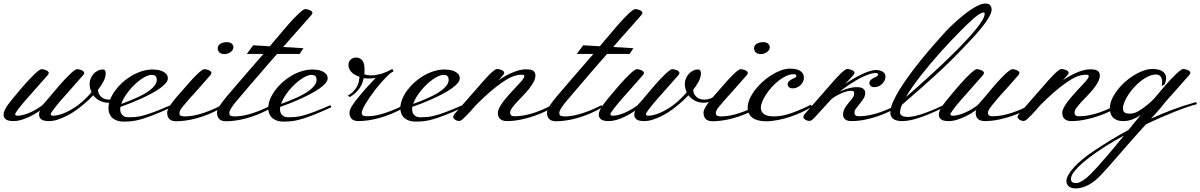

<svg xmlns="http://www.w3.org/2000/svg" viewBox="-23 -683 6771 1083"><path d="M589.8 -103.5Q560.5 -103.5 538.8 -115.2Q517.1 -127 502.9 -145.5Q491.2 -132.8 478.8 -121.3Q466.3 -109.9 454.6 -99.6Q442.9 -89.4 432.1 -81.1Q421.4 -72.8 413.1 -66.4Q406.2 -61 389.4 -50Q372.6 -39.1 350.3 -28.1Q328.1 -17.1 303 -8.5Q277.8 0 253.9 0Q222.2 0 209.7 -10Q197.3 -20 197.3 -36.1Q197.3 -41.5 198.5 -47.1Q199.7 -52.7 202.1 -58.6Q191.4 -51.3 174.6 -41.3Q157.7 -31.2 137.7 -22Q117.7 -12.7 95.9 -6.3Q74.2 0 53.7 0Q22 0 9.5 -10Q-2.9 -20 -2.9 -36.1Q-2.9 -48.3 3.9 -62.7Q10.7 -77.1 21.5 -92Q32.2 -106.9 44.9 -122.1Q57.6 -137.2 69.3 -151.4Q78.1 -162.1 90.6 -176.8Q103 -191.4 116.9 -207.3Q130.9 -223.1 145.3 -238.3Q159.7 -253.4 172.6 -265.6Q185.5 -277.8 195.8 -285.4Q206.1 -293 211.9 -293Q215.8 -293 222.7 -291.5Q229.5 -290 236.1 -287.4Q242.7 -284.7 247.3 -280.5Q252 -276.4 252 -271.5Q252 -266.1 244.9 -257.8Q237.8 -249.5 227.5 -238.3L146.5 -146.5Q143.1 -142.6 135.5 -134.3Q127.9 -126 118.7 -115Q109.4 -104 99.4 -92Q89.4 -80.1 81.3 -69.3Q73.2 -58.6 67.9 -50.3Q62.5 -42 62.5 -39.1Q62.5 -35.2 65.7 -32.7Q68.8 -30.3 76.2 -30.3Q91.3 -30.3 107.9 -34.7Q124.5 -39.1 141.8 -46.4Q159.2 -53.7 176.5 -63.7Q193.8 -73.7 210 -85Q214.4 -87.9 223.4 -97.7Q232.4 -107.4 242.2 -119.1L269.5 -151.4Q278.8 -162.1 291 -176.8Q303.2 -191.4 317.1 -207.3Q331.1 -223.1 345.5 -238.3Q359.9 -253.4 372.8 -265.6Q385.7 -277.8 396 -285.4Q406.2 -293 412.1 -293Q416 -293 422.9 -291.5Q429.7 -290 436.3 -287.4Q442.9 -284.7 447.5 -280.5Q452.1 -276.4 452.1 -271.5Q452.1 -266.1 445.1 -257.8Q438 -249.5 427.7 -238.3L346.7 -146.5Q343.3 -142.6 335.7 -134.3Q328.1 -126 318.8 -115Q309.6 -104 299.6 -92Q289.6 -80.1 281.5 -69.3Q273.4 -58.6 268.1 -50.3Q262.7 -42 262.7 -39.1Q262.7 -35.2 265.9 -32.7Q269 -30.3 276.4 -30.3Q291.5 -30.3 308.1 -34.7Q324.7 -39.1 342 -46.4Q359.4 -53.7 376.7 -63.7Q394 -73.7 410.2 -85Q412.6 -86.9 420.7 -92.8Q428.7 -98.6 439.9 -108.6Q451.2 -118.7 465.1 -132.3Q479 -146 493.2 -163.1Q482.4 -186 482.4 -209Q482.4 -224.6 488.3 -239.5Q494.1 -254.4 504.4 -265.9Q514.6 -277.3 528.3 -284.2Q542 -291 557.6 -291Q566.4 -291 569.8 -284.7Q573.2 -278.3 573.2 -269.5V-264.6Q571.8 -244.1 559.3 -221.4Q546.9 -198.7 529.3 -175.8Q531.2 -158.7 538.1 -148.2Q544.9 -137.7 554.2 -131.6Q563.5 -125.5 574 -123.3Q584.5 -121.1 593.8 -121.1Q610.8 -121.1 627.7 -127.7Q644.5 -134.3 656.2 -145.5L666 -137.7Q662.1 -132.3 655 -126.5Q647.9 -120.6 637.9 -115.5Q627.9 -110.4 615.7 -106.9Q603.5 -103.5 589.8 -103.5Z M944.3 -78.1Q881.8 -49.3 839.8 -33.2Q797.9 -17.1 768.3 -9Q738.8 -1 717.3 1Q695.8 2.9 673.8 2.9Q656.7 2.9 641.4 -1.5Q626 -5.9 614.3 -15.1Q602.5 -24.4 595.7 -39.1Q588.9 -53.7 588.9 -74.2Q588.9 -97.7 598.9 -122.8Q608.9 -147.9 626.5 -172.1Q644 -196.3 667.7 -217.8Q691.4 -239.3 719.2 -255.6Q747.1 -272 777.6 -281.5Q808.1 -291 838.9 -291Q849.6 -291 864.3 -289.1Q878.9 -287.1 892.1 -281.5Q905.3 -275.9 914.6 -266.1Q923.8 -256.3 923.8 -241.2Q923.8 -227.5 911.1 -212.9Q898.4 -198.2 877.2 -183.3Q856 -168.5 828.1 -153.8Q800.3 -139.2 770.8 -125.7Q741.2 -112.3 711.4 -100.6Q681.6 -88.9 656.2 -80.1Q655.3 -76.2 655.3 -72.3Q655.3 -68.4 655.3 -64.5Q655.3 -45.9 667.5 -33.7Q679.7 -21.5 701.2 -21.5Q720.2 -21.5 738.8 -22.9Q757.3 -24.4 783.2 -31Q809.1 -37.6 846.2 -51.5Q883.3 -65.4 939.5 -89.8ZM832 -260.7Q819.3 -260.7 803.7 -253.7Q788.1 -246.6 771 -234.6Q753.9 -222.7 737.1 -206.5Q720.2 -190.4 705.3 -172.1Q690.4 -153.8 678.7 -134.5Q667 -115.2 661.1 -96.7Q682.6 -104.5 705.8 -113.8Q729 -123 751.2 -133.3Q773.4 -143.6 793.5 -155Q813.5 -166.5 828.6 -179.2Q843.8 -191.9 852.5 -205.3Q861.3 -218.8 861.3 -233.4Q861.3 -245.1 855.2 -252.9Q849.1 -260.7 832 -260.7Z M1293.9 -418Q1293.9 -409.7 1289.6 -402.3Q1285.2 -395 1278.1 -389.6Q1271 -384.3 1261.7 -381.1Q1252.4 -377.9 1243.2 -377.9Q1236.3 -377.9 1229.7 -379.4Q1223.1 -380.9 1217.5 -384.8Q1211.9 -388.7 1208.5 -395.3Q1205.1 -401.9 1205.1 -412.1Q1205.1 -420.9 1210 -427.2Q1214.8 -433.6 1222.2 -437.5Q1229.5 -441.4 1238.8 -443.4Q1248 -445.3 1256.8 -445.3Q1271.5 -445.3 1281.5 -438.7Q1291.5 -432.1 1293.9 -418ZM1004.9 -78.1Q997.6 -69.3 993.4 -60.3Q989.3 -51.3 989.3 -45.9Q989.3 -33.2 997.3 -29.8Q1005.4 -26.4 1019.5 -26.4Q1032.7 -26.4 1052 -28.6Q1071.3 -30.8 1096.9 -37.6Q1122.6 -44.4 1155 -56.9Q1187.5 -69.3 1227.5 -89.8L1232.4 -78.1Q1194.8 -55.7 1158 -40.5Q1121.1 -25.4 1087.2 -16.1Q1053.2 -6.8 1023.4 -2.9Q993.7 1 970.7 1Q944.3 1 932.1 -12Q919.9 -24.9 919.9 -46.9Q919.9 -58.6 927.7 -73.5Q935.5 -88.4 953.1 -111.3Q971.7 -134.8 992.2 -157.2Q1012.7 -179.7 1033.2 -204.1Q1046.9 -220.2 1061.5 -236.1Q1076.2 -252 1089.4 -264.6Q1102.5 -277.3 1113.3 -285.2Q1124 -293 1129.9 -293Q1133.8 -293 1140.6 -291.5Q1147.5 -290 1154.1 -287.4Q1160.6 -284.7 1165.3 -280.5Q1169.9 -276.4 1169.9 -271.5Q1169.9 -266.1 1162.8 -257.8Q1155.8 -249.5 1145.5 -238.3L1064.5 -146.5Q1061 -143.1 1054.4 -136Q1047.9 -128.9 1039.8 -119.4Q1031.7 -109.9 1022.5 -99.1Q1013.2 -88.4 1004.9 -78.1Z M1499 -421.9Q1513.2 -439 1527.6 -456.1Q1542 -473.1 1556.6 -490.2Q1565.9 -501 1578.1 -515.6Q1590.3 -530.3 1604.2 -546.1Q1618.2 -562 1632.6 -577.1Q1647 -592.3 1659.9 -604.5Q1672.9 -616.7 1683.1 -624.3Q1693.4 -631.8 1699.2 -631.8Q1703.1 -631.8 1710 -630.4Q1716.8 -628.9 1723.4 -626.2Q1730 -623.5 1734.6 -619.4Q1739.3 -615.2 1739.3 -610.4Q1739.3 -605 1732.2 -596.7Q1725.1 -588.4 1714.8 -577.1L1633.8 -485.4Q1630.4 -481.9 1624 -474.9Q1617.7 -467.8 1609.6 -458.3Q1601.6 -448.7 1592.3 -438.2Q1583 -427.7 1574.2 -418L1688.5 -411.1L1667 -378.9H1540Q1514.6 -350.1 1489 -320.6Q1463.4 -291 1439.5 -263.2Q1415.5 -235.4 1394 -210.4Q1372.6 -185.5 1355.7 -165.5Q1338.9 -145.5 1326.9 -131.6Q1314.9 -117.7 1310.5 -112.3Q1293 -91.8 1281.7 -74Q1270.5 -56.2 1270.5 -45.9Q1270.5 -33.2 1278.6 -29.8Q1286.6 -26.4 1300.8 -26.4Q1314 -26.4 1333.3 -28.6Q1352.5 -30.8 1378.2 -37.6Q1403.8 -44.4 1436.3 -56.9Q1468.8 -69.3 1508.8 -89.8L1513.7 -78.1Q1476.1 -55.7 1439.2 -40.5Q1402.3 -25.4 1368.4 -16.1Q1334.5 -6.8 1304.7 -2.9Q1274.9 1 1252 1Q1225.6 1 1213.4 -12Q1201.2 -24.9 1201.2 -46.9Q1201.2 -61 1212.6 -80.6Q1224.1 -100.1 1250 -131.8Q1252.9 -135.3 1262.9 -147.2Q1272.9 -159.2 1288.6 -177.2Q1304.2 -195.3 1324.2 -218.8Q1344.2 -242.2 1366.9 -268.3Q1389.6 -294.4 1414.1 -322.5Q1438.5 -350.6 1462.9 -378.9H1369.1L1405.3 -427.7Z M1845.7 -78.1Q1783.2 -49.3 1741.2 -33.2Q1699.2 -17.1 1669.7 -9Q1640.1 -1 1618.7 1Q1597.2 2.9 1575.2 2.9Q1558.1 2.9 1542.7 -1.5Q1527.3 -5.9 1515.6 -15.1Q1503.9 -24.4 1497.1 -39.1Q1490.2 -53.7 1490.2 -74.2Q1490.2 -97.7 1500.2 -122.8Q1510.3 -147.9 1527.8 -172.1Q1545.4 -196.3 1569.1 -217.8Q1592.8 -239.3 1620.6 -255.6Q1648.4 -272 1679 -281.5Q1709.5 -291 1740.2 -291Q1751 -291 1765.6 -289.1Q1780.3 -287.1 1793.5 -281.5Q1806.6 -275.9 1815.9 -266.1Q1825.2 -256.3 1825.2 -241.2Q1825.2 -227.5 1812.5 -212.9Q1799.8 -198.2 1778.6 -183.3Q1757.3 -168.5 1729.5 -153.8Q1701.7 -139.2 1672.1 -125.7Q1642.6 -112.3 1612.8 -100.6Q1583 -88.9 1557.6 -80.1Q1556.6 -76.2 1556.6 -72.3Q1556.6 -68.4 1556.6 -64.5Q1556.6 -45.9 1568.8 -33.7Q1581.1 -21.5 1602.5 -21.5Q1621.6 -21.5 1640.1 -22.9Q1658.7 -24.4 1684.6 -31Q1710.4 -37.6 1747.6 -51.5Q1784.7 -65.4 1840.8 -89.8ZM1733.4 -260.7Q1720.7 -260.7 1705.1 -253.7Q1689.5 -246.6 1672.4 -234.6Q1655.3 -222.7 1638.4 -206.5Q1621.6 -190.4 1606.7 -172.1Q1591.8 -153.8 1580.1 -134.5Q1568.4 -115.2 1562.5 -96.7Q1584 -104.5 1607.2 -113.8Q1630.4 -123 1652.6 -133.3Q1674.8 -143.6 1694.8 -155Q1714.8 -166.5 1730 -179.2Q1745.1 -191.9 1753.9 -205.3Q1762.7 -218.8 1762.7 -233.4Q1762.7 -245.1 1756.6 -252.9Q1750.5 -260.7 1733.4 -260.7Z M1986.3 -358.4Q1996.6 -358.4 2006.1 -354Q2015.6 -349.6 2021.5 -340.8Q2028.8 -332 2031 -318.1Q2033.2 -304.2 2033.2 -288.1L2032.2 -263.7Q2039.1 -261.2 2049.6 -259.5Q2060.1 -257.8 2071.3 -257.8Q2092.8 -257.8 2121.6 -265.1Q2150.4 -272.5 2189.5 -293.9Q2190.4 -293 2191.4 -291Q2192.4 -289.1 2193.8 -286.6Q2195.3 -284.2 2197.3 -281.2Q2188.5 -276.9 2182.6 -272.5Q2176.8 -268.1 2170.9 -262.7Q2164.6 -257.3 2154.5 -246.8Q2144.5 -236.3 2133.8 -224.6Q2123 -212.9 2113 -200.9Q2103 -189 2096.7 -180.7Q2081.1 -160.6 2066.7 -140.1Q2052.2 -119.6 2041.3 -101.6Q2030.3 -83.5 2023.9 -69.1Q2017.6 -54.7 2017.6 -46.9Q2017.6 -34.2 2025.6 -30.8Q2033.7 -27.3 2047.9 -27.3Q2061 -27.3 2080.3 -29.5Q2099.6 -31.7 2125.2 -38.6Q2150.9 -45.4 2183.3 -57.9Q2215.8 -70.3 2255.9 -90.8L2260.7 -79.1Q2223.1 -56.6 2186.3 -41.5Q2149.4 -26.4 2115.5 -17.1Q2081.5 -7.8 2051.8 -3.9Q2022 0 1999 0Q1972.7 0 1960.4 -12.9Q1948.2 -25.9 1948.2 -47.9Q1948.2 -56.6 1953.1 -67.9Q1958 -79.1 1968.3 -94.5Q1978.5 -109.9 1994.9 -129.9Q2011.2 -149.9 2034.2 -176.8Q2035.6 -178.2 2040.5 -183.8Q2045.4 -189.5 2052 -196.5Q2058.6 -203.6 2066.2 -211.7Q2073.7 -219.7 2080.1 -226.6Q2086.4 -233.4 2091.1 -238.3Q2095.7 -243.2 2096.7 -244.1Q2089.8 -242.7 2081.5 -241.5Q2073.2 -240.2 2064.5 -240.2Q2056.2 -240.2 2046.4 -240.5Q2036.6 -240.7 2028.3 -242.2Q2025.4 -227.5 2020.3 -213.9Q2015.1 -200.2 2006.3 -187Q1997.6 -173.8 1984.1 -161.1Q1970.7 -148.4 1951.2 -135.7L1938.5 -143.6Q1958.5 -154.8 1971.2 -168.5Q1983.9 -182.1 1991.2 -196Q1998.5 -210 2001.2 -223.9Q2003.9 -237.8 2004.9 -250Q1992.2 -253.9 1980.7 -260.3Q1969.2 -266.6 1960.7 -274.9Q1952.1 -283.2 1947.3 -293.9Q1942.4 -304.7 1942.4 -317.4Q1942.4 -335 1954.8 -346.7Q1967.3 -358.4 1986.3 -358.4Z M2590.8 -78.1Q2528.3 -49.3 2486.3 -33.2Q2444.3 -17.1 2414.8 -9Q2385.3 -1 2363.8 1Q2342.3 2.9 2320.3 2.9Q2303.2 2.9 2287.8 -1.5Q2272.5 -5.9 2260.7 -15.1Q2249 -24.4 2242.2 -39.1Q2235.4 -53.7 2235.4 -74.2Q2235.4 -97.7 2245.4 -122.8Q2255.4 -147.9 2272.9 -172.1Q2290.5 -196.3 2314.2 -217.8Q2337.9 -239.3 2365.7 -255.6Q2393.6 -272 2424.1 -281.5Q2454.6 -291 2485.4 -291Q2496.1 -291 2510.7 -289.1Q2525.4 -287.1 2538.6 -281.5Q2551.8 -275.9 2561 -266.1Q2570.3 -256.3 2570.3 -241.2Q2570.3 -227.5 2557.6 -212.9Q2544.9 -198.2 2523.7 -183.3Q2502.4 -168.5 2474.6 -153.8Q2446.8 -139.2 2417.2 -125.7Q2387.7 -112.3 2357.9 -100.6Q2328.1 -88.9 2302.7 -80.1Q2301.8 -76.2 2301.8 -72.3Q2301.8 -68.4 2301.8 -64.5Q2301.8 -45.9 2314 -33.7Q2326.2 -21.5 2347.7 -21.5Q2366.7 -21.5 2385.3 -22.9Q2403.8 -24.4 2429.7 -31Q2455.6 -37.6 2492.7 -51.5Q2529.8 -65.4 2585.9 -89.8ZM2478.5 -260.7Q2465.8 -260.7 2450.2 -253.7Q2434.6 -246.6 2417.5 -234.6Q2400.4 -222.7 2383.5 -206.5Q2366.7 -190.4 2351.8 -172.1Q2336.9 -153.8 2325.2 -134.5Q2313.5 -115.2 2307.6 -96.7Q2329.1 -104.5 2352.3 -113.8Q2375.5 -123 2397.7 -133.3Q2419.9 -143.6 2439.9 -155Q2460 -166.5 2475.1 -179.2Q2490.2 -191.9 2499 -205.3Q2507.8 -218.8 2507.8 -233.4Q2507.8 -245.1 2501.7 -252.9Q2495.6 -260.7 2478.5 -260.7Z M2574.2 -2Q2571.8 -1 2569.3 -1Q2566.9 -1 2564.5 -1Q2558.6 -1 2553 -3.2Q2547.4 -5.4 2543 -8.5Q2538.6 -11.7 2535.9 -15.4Q2533.2 -19 2533.2 -22.5Q2533.2 -28.3 2536.9 -34.4Q2540.5 -40.5 2545.9 -45.9L2675.8 -194.3Q2690.4 -211.4 2706.3 -229.2Q2722.2 -247.1 2736.6 -261.5Q2751 -275.9 2762.7 -284.9Q2774.4 -293.9 2781.2 -293.9Q2785.2 -293.9 2792 -292.5Q2798.8 -291 2805.4 -288.3Q2812 -285.6 2816.7 -281.5Q2821.3 -277.3 2821.3 -272.5Q2821.3 -267.1 2814.2 -258.8Q2807.1 -250.5 2796.9 -239.3L2789.1 -230.5Q2799.8 -237.8 2817.1 -248.3Q2834.5 -258.8 2855.5 -268.6Q2876.5 -278.3 2899.2 -285.2Q2921.9 -292 2943.4 -292Q2974.6 -292 2985.8 -283Q2997.1 -273.9 2997.1 -257.8Q2997.1 -239.3 2986.3 -219.5Q2975.6 -199.7 2959.7 -180.2Q2943.8 -160.6 2925.5 -141.8Q2907.2 -123 2891.4 -106Q2875.5 -88.9 2865 -74Q2854.5 -59.1 2854.5 -47.9Q2854.5 -41 2856.9 -36.9Q2859.4 -32.7 2863 -30.5Q2866.7 -28.3 2871.3 -27.8Q2876 -27.3 2880.9 -27.3Q2908.7 -27.3 2936 -32.7Q2963.4 -38.1 2990 -46.9Q3016.6 -55.7 3042.5 -67.1Q3068.4 -78.6 3092.8 -90.8L3097.7 -79.1Q3081.5 -68.4 3053.2 -54.7Q3024.9 -41 2989.7 -28.8Q2954.6 -16.6 2914.8 -8.3Q2875 0 2835.9 0Q2813 0 2799.1 -11.2Q2785.2 -22.5 2785.2 -46.9Q2785.2 -58.6 2793 -74.2Q2800.8 -89.8 2813.2 -106.7Q2825.7 -123.5 2841.1 -141.1Q2856.4 -158.7 2871.3 -174.8Q2886.2 -190.9 2899.4 -204.8Q2912.6 -218.8 2920.9 -228.5Q2923.8 -232.9 2929.2 -240Q2934.6 -247.1 2934.6 -252.9Q2934.6 -256.8 2931.4 -259.3Q2928.2 -261.7 2920.9 -261.7Q2905.8 -261.7 2891.8 -258.5Q2877.9 -255.4 2864 -249.5Q2850.1 -243.7 2835.4 -234.9Q2820.8 -226.1 2804.7 -214.8Q2765.6 -187 2730.7 -155.8Q2695.8 -124.5 2662.1 -90.8Q2647.5 -73.7 2629.9 -54.2Q2612.3 -34.7 2596.7 -20.5Q2589.4 -12.2 2584 -8.3Q2578.6 -4.4 2574.2 -2Z M3360.4 -421.9Q3374.5 -439 3388.9 -456.1Q3403.3 -473.1 3418 -490.2Q3427.2 -501 3439.5 -515.6Q3451.7 -530.3 3465.6 -546.1Q3479.5 -562 3493.9 -577.1Q3508.3 -592.3 3521.2 -604.5Q3534.2 -616.7 3544.4 -624.3Q3554.7 -631.8 3560.5 -631.8Q3564.5 -631.8 3571.3 -630.4Q3578.1 -628.9 3584.7 -626.2Q3591.3 -623.5 3595.9 -619.4Q3600.6 -615.2 3600.6 -610.4Q3600.6 -605 3593.5 -596.7Q3586.4 -588.4 3576.2 -577.1L3495.1 -485.4Q3491.7 -481.9 3485.4 -474.9Q3479 -467.8 3470.9 -458.3Q3462.9 -448.7 3453.6 -438.2Q3444.3 -427.7 3435.5 -418L3549.8 -411.1L3528.3 -378.9H3401.4Q3376 -350.1 3350.3 -320.6Q3324.7 -291 3300.8 -263.2Q3276.9 -235.4 3255.4 -210.4Q3233.9 -185.5 3217 -165.5Q3200.2 -145.5 3188.2 -131.6Q3176.3 -117.7 3171.9 -112.3Q3154.3 -91.8 3143.1 -74Q3131.8 -56.2 3131.8 -45.9Q3131.8 -33.2 3139.9 -29.8Q3147.9 -26.4 3162.1 -26.4Q3175.3 -26.4 3194.6 -28.6Q3213.9 -30.8 3239.5 -37.6Q3265.1 -44.4 3297.6 -56.9Q3330.1 -69.3 3370.1 -89.8L3375 -78.1Q3337.4 -55.7 3300.5 -40.5Q3263.7 -25.4 3229.7 -16.1Q3195.8 -6.8 3166 -2.9Q3136.2 1 3113.3 1Q3086.9 1 3074.7 -12Q3062.5 -24.9 3062.5 -46.9Q3062.5 -61 3074 -80.6Q3085.4 -100.1 3111.3 -131.8Q3114.3 -135.3 3124.3 -147.2Q3134.3 -159.2 3149.9 -177.2Q3165.5 -195.3 3185.5 -218.8Q3205.6 -242.2 3228.3 -268.3Q3251 -294.4 3275.4 -322.5Q3299.8 -350.6 3324.2 -378.9H3230.5L3266.6 -427.7Z M3947.3 -103.5Q3918 -103.5 3896.2 -115.2Q3874.5 -127 3860.4 -145.5Q3848.6 -132.8 3836.2 -121.3Q3823.7 -109.9 3812 -99.6Q3800.3 -89.4 3789.6 -81.1Q3778.8 -72.8 3770.5 -66.4Q3763.7 -61 3746.8 -50Q3730 -39.1 3707.8 -28.1Q3685.5 -17.1 3660.4 -8.5Q3635.3 0 3611.3 0Q3579.6 0 3567.1 -10Q3554.7 -20 3554.7 -36.1Q3554.7 -41.5 3555.9 -47.1Q3557.1 -52.7 3559.6 -58.6Q3548.8 -51.3 3532 -41.3Q3515.1 -31.2 3495.1 -22Q3475.1 -12.7 3453.4 -6.3Q3431.6 0 3411.1 0Q3379.4 0 3366.9 -10Q3354.5 -20 3354.5 -36.1Q3354.5 -48.3 3361.3 -62.7Q3368.2 -77.1 3378.9 -92Q3389.6 -106.9 3402.3 -122.1Q3415 -137.2 3426.8 -151.4Q3435.5 -162.1 3448 -176.8Q3460.4 -191.4 3474.4 -207.3Q3488.3 -223.1 3502.7 -238.3Q3517.1 -253.4 3530 -265.6Q3543 -277.8 3553.2 -285.4Q3563.5 -293 3569.3 -293Q3573.2 -293 3580.1 -291.5Q3586.9 -290 3593.5 -287.4Q3600.1 -284.7 3604.7 -280.5Q3609.4 -276.4 3609.4 -271.5Q3609.4 -266.1 3602.3 -257.8Q3595.2 -249.5 3585 -238.3L3503.9 -146.5Q3500.5 -142.6 3492.9 -134.3Q3485.4 -126 3476.1 -115Q3466.8 -104 3456.8 -92Q3446.8 -80.1 3438.7 -69.3Q3430.7 -58.6 3425.3 -50.3Q3419.9 -42 3419.9 -39.1Q3419.9 -35.2 3423.1 -32.7Q3426.3 -30.3 3433.6 -30.3Q3448.7 -30.3 3465.3 -34.7Q3481.9 -39.1 3499.3 -46.4Q3516.6 -53.7 3533.9 -63.7Q3551.3 -73.7 3567.4 -85Q3571.8 -87.9 3580.8 -97.7Q3589.8 -107.4 3599.6 -119.1L3627 -151.4Q3636.2 -162.1 3648.4 -176.8Q3660.6 -191.4 3674.6 -207.3Q3688.5 -223.1 3702.9 -238.3Q3717.3 -253.4 3730.2 -265.6Q3743.2 -277.8 3753.4 -285.4Q3763.7 -293 3769.5 -293Q3773.4 -293 3780.3 -291.5Q3787.1 -290 3793.7 -287.4Q3800.3 -284.7 3804.9 -280.5Q3809.6 -276.4 3809.6 -271.5Q3809.6 -266.1 3802.5 -257.8Q3795.4 -249.5 3785.2 -238.3L3704.1 -146.5Q3700.7 -142.6 3693.1 -134.3Q3685.5 -126 3676.3 -115Q3667 -104 3657 -92Q3647 -80.1 3638.9 -69.3Q3630.9 -58.6 3625.5 -50.3Q3620.1 -42 3620.1 -39.1Q3620.1 -35.2 3623.3 -32.7Q3626.5 -30.3 3633.8 -30.3Q3648.9 -30.3 3665.5 -34.7Q3682.1 -39.1 3699.5 -46.4Q3716.8 -53.7 3734.1 -63.7Q3751.5 -73.7 3767.6 -85Q3770 -86.9 3778.1 -92.8Q3786.1 -98.6 3797.4 -108.6Q3808.6 -118.7 3822.5 -132.3Q3836.4 -146 3850.6 -163.1Q3839.8 -186 3839.8 -209Q3839.8 -224.6 3845.7 -239.5Q3851.6 -254.4 3861.8 -265.9Q3872.1 -277.3 3885.7 -284.2Q3899.4 -291 3915 -291Q3923.8 -291 3927.2 -284.7Q3930.7 -278.3 3930.7 -269.5V-264.6Q3929.2 -244.1 3916.7 -221.4Q3904.3 -198.7 3886.7 -175.8Q3888.7 -158.7 3895.5 -148.2Q3902.3 -137.7 3911.6 -131.6Q3920.9 -125.5 3931.4 -123.3Q3941.9 -121.1 3951.2 -121.1Q3968.3 -121.1 3985.1 -127.7Q4002 -134.3 4013.7 -145.5L4023.4 -137.7Q4019.5 -132.3 4012.5 -126.5Q4005.4 -120.6 3995.4 -115.5Q3985.4 -110.4 3973.1 -106.9Q3960.9 -103.5 3947.3 -103.5Z M4319.3 -418Q4319.3 -409.7 4314.9 -402.3Q4310.5 -395 4303.5 -389.6Q4296.4 -384.3 4287.1 -381.1Q4277.8 -377.9 4268.6 -377.9Q4261.7 -377.9 4255.1 -379.4Q4248.5 -380.9 4242.9 -384.8Q4237.3 -388.7 4233.9 -395.3Q4230.5 -401.9 4230.5 -412.1Q4230.5 -420.9 4235.4 -427.2Q4240.2 -433.6 4247.6 -437.5Q4254.9 -441.4 4264.2 -443.4Q4273.4 -445.3 4282.2 -445.3Q4296.9 -445.3 4306.9 -438.7Q4316.9 -432.1 4319.3 -418ZM4030.3 -78.1Q4022.9 -69.3 4018.8 -60.3Q4014.6 -51.3 4014.6 -45.9Q4014.6 -33.2 4022.7 -29.8Q4030.8 -26.4 4044.9 -26.4Q4058.1 -26.4 4077.4 -28.6Q4096.7 -30.8 4122.3 -37.6Q4147.9 -44.4 4180.4 -56.9Q4212.9 -69.3 4252.9 -89.8L4257.8 -78.1Q4220.2 -55.7 4183.3 -40.5Q4146.5 -25.4 4112.5 -16.1Q4078.6 -6.8 4048.8 -2.9Q4019 1 3996.1 1Q3969.7 1 3957.5 -12Q3945.3 -24.9 3945.3 -46.9Q3945.3 -58.6 3953.1 -73.5Q3960.9 -88.4 3978.5 -111.3Q3997.1 -134.8 4017.6 -157.2Q4038.1 -179.7 4058.6 -204.1Q4072.3 -220.2 4086.9 -236.1Q4101.6 -252 4114.7 -264.6Q4127.9 -277.3 4138.7 -285.2Q4149.4 -293 4155.3 -293Q4159.2 -293 4166 -291.5Q4172.9 -290 4179.4 -287.4Q4186 -284.7 4190.7 -280.5Q4195.3 -276.4 4195.3 -271.5Q4195.3 -266.1 4188.2 -257.8Q4181.2 -249.5 4170.9 -238.3L4089.8 -146.5Q4086.4 -143.1 4079.8 -136Q4073.2 -128.9 4065.2 -119.4Q4057.1 -109.9 4047.9 -99.1Q4038.6 -88.4 4030.3 -78.1Z M4268.6 -76.2Q4268.6 -62.5 4273.9 -53Q4279.3 -43.5 4289.1 -37.6Q4298.8 -31.7 4312.5 -29.1Q4326.2 -26.4 4342.8 -26.4Q4384.3 -26.4 4434.3 -42.7Q4484.4 -59.1 4551.8 -92.8L4556.6 -81.1Q4532.2 -65.4 4500.5 -50.5Q4468.8 -35.6 4434.3 -24.2Q4399.9 -12.7 4364.7 -5.9Q4329.6 1 4298.8 1Q4276.4 1 4257.3 -3.2Q4238.3 -7.3 4224.4 -16.6Q4210.4 -25.9 4202.4 -40.5Q4194.3 -55.2 4194.3 -76.2Q4194.3 -98.6 4205.1 -123.8Q4215.8 -148.9 4234.1 -173.3Q4252.4 -197.8 4276.6 -220Q4300.8 -242.2 4327.6 -259Q4354.5 -275.9 4381.8 -285.9Q4409.2 -295.9 4434.6 -295.9Q4450.7 -295.9 4464.8 -293Q4479 -290 4489.3 -283.9Q4499.5 -277.8 4505.6 -267.8Q4511.7 -257.8 4511.7 -244.1Q4511.7 -232.9 4506.6 -222.2Q4501.5 -211.4 4492.7 -203.1Q4483.9 -194.8 4472.7 -189.7Q4461.4 -184.6 4449.2 -184.6Q4433.6 -184.6 4426.8 -191.9Q4419.9 -199.2 4419.9 -206.1Q4419.9 -218.3 4427.5 -225.1Q4435.1 -231.9 4444.3 -236.6Q4453.6 -241.2 4461.2 -244.9Q4468.8 -248.5 4468.8 -253.9Q4468.8 -259.8 4464.8 -262.2Q4460.9 -264.6 4455.1 -264.6Q4434.1 -264.6 4412.1 -254.6Q4390.1 -244.6 4369.4 -228.3Q4348.6 -211.9 4330.3 -191.7Q4312 -171.4 4298.3 -150.4Q4284.7 -129.4 4276.6 -109.9Q4268.6 -90.3 4268.6 -76.2Z M4651.4 -194.3Q4666 -211.4 4681.9 -229.2Q4697.8 -247.1 4712.2 -261.5Q4726.6 -275.9 4738.3 -284.9Q4750 -293.9 4756.8 -293.9Q4760.7 -293.9 4767.6 -292.5Q4774.4 -291 4781 -288.3Q4787.6 -285.6 4792.2 -281.5Q4796.9 -277.3 4796.9 -272.5Q4796.9 -267.1 4789.8 -258.8Q4782.7 -250.5 4772.5 -239.3Q4764.2 -230.5 4757.1 -223.1Q4750 -215.8 4744.1 -209Q4762.2 -222.2 4785.6 -236.1Q4809.1 -250 4833 -261.7Q4856.9 -273.4 4879.2 -280.8Q4901.4 -288.1 4918 -288.1Q4927.7 -288.1 4937.5 -285.9Q4947.3 -283.7 4954.8 -279.3Q4962.4 -274.9 4967 -267.8Q4971.7 -260.7 4971.7 -251Q4971.7 -239.7 4966.6 -229Q4961.4 -218.3 4952.9 -210Q4944.3 -201.7 4933.3 -196.5Q4922.4 -191.4 4910.2 -191.4Q4894.5 -191.4 4887.7 -198.5Q4880.9 -205.6 4880.9 -212.9Q4880.9 -224.6 4887.2 -230.7Q4893.6 -236.8 4902.3 -242.2Q4904.8 -243.7 4909.4 -245.6Q4914.1 -247.6 4918.5 -250Q4922.9 -252.4 4926.3 -255.1Q4929.7 -257.8 4929.7 -260.7Q4929.7 -264.6 4926.8 -268.1Q4923.8 -271.5 4918 -271.5Q4903.3 -271.5 4885 -265.9Q4866.7 -260.3 4847.2 -251.2Q4827.6 -242.2 4808.1 -231Q4788.6 -219.7 4771 -208Q4753.4 -196.3 4738.5 -185.5Q4723.6 -174.8 4713.9 -167Q4731.9 -174.8 4745.8 -179.4Q4759.8 -184.1 4771 -186.8Q4782.2 -189.5 4791.5 -190.4Q4800.8 -191.4 4810.5 -191.4Q4835.4 -191.4 4846.4 -182.4Q4857.4 -173.3 4857.4 -159.2Q4857.4 -142.1 4847.9 -127.2Q4838.4 -112.3 4827.1 -98.6Q4815.9 -85 4806.4 -72.5Q4796.9 -60.1 4796.9 -48.8Q4796.9 -37.1 4802.7 -32.2Q4808.6 -27.3 4824.2 -27.3Q4866.2 -27.3 4920.2 -43Q4974.1 -58.6 5035.2 -90.8L5040 -79.1Q5017.6 -65.4 4988 -51.5Q4958.5 -37.6 4924.6 -26.1Q4890.6 -14.6 4853.3 -7.3Q4815.9 0 4778.3 0Q4756.3 0 4744.4 -9.8Q4732.4 -19.5 4732.4 -37.1Q4732.4 -42.5 4733.2 -48.1Q4733.9 -53.7 4736.3 -59.6Q4742.2 -75.2 4752 -87.9Q4761.7 -100.6 4771.2 -111.6Q4780.8 -122.6 4787.8 -133.1Q4794.9 -143.6 4794.9 -155.3Q4794.9 -165.5 4791.3 -168.2Q4787.6 -170.9 4776.4 -170.9Q4764.6 -170.9 4749.5 -166.5Q4734.4 -162.1 4718.8 -155Q4703.1 -147.9 4688.7 -139.2Q4674.3 -130.4 4664.1 -121.1Q4647.9 -103.5 4626.5 -79.8Q4605 -56.2 4572.3 -20.5Q4562 -9.3 4555.4 -5.1Q4548.8 -1 4542 -1Q4536.1 -1 4530.3 -2.9Q4524.4 -4.9 4519.5 -7.8Q4514.6 -10.7 4511.7 -14.6Q4508.8 -18.6 4508.8 -22.5Q4508.8 -30.8 4513.9 -37.1Q4519 -43.5 4521.5 -45.9Z M5442.4 -446.3Q5413.1 -415.5 5389.6 -391.1Q5366.2 -366.7 5343.3 -344Q5320.3 -321.3 5295.4 -297.6Q5270.5 -273.9 5238.3 -244.9Q5206.1 -215.8 5163.8 -178.7Q5121.6 -141.6 5064.5 -91.8Q5059.1 -78.6 5056.4 -67.6Q5053.7 -56.6 5053.7 -47.9Q5053.7 -41 5057.6 -36.4Q5061.5 -31.7 5067.6 -28.8Q5073.7 -25.9 5081.3 -24.7Q5088.9 -23.4 5095.7 -23.4Q5108.9 -23.4 5126.7 -26.4Q5144.5 -29.3 5168.7 -36.9Q5192.9 -44.4 5224.9 -57.1Q5256.8 -69.8 5298.8 -89.8L5303.7 -78.1Q5259.8 -57.1 5224.6 -42.5Q5189.5 -27.8 5160.9 -18.3Q5132.3 -8.8 5109.1 -4.4Q5085.9 0 5066.4 0Q5046.4 0 5033.4 -3.9Q5020.5 -7.8 5012.9 -14.4Q5005.4 -21 5002.2 -30.3Q4999 -39.6 4999 -50.8Q4999 -73.7 5013.4 -106.9Q5027.8 -140.1 5052 -179.2Q5076.2 -218.3 5107.9 -261.5Q5139.6 -304.7 5174.6 -347.7Q5209.5 -390.6 5245.4 -431.6Q5281.2 -472.7 5313.5 -507.8Q5323.2 -518.6 5339.4 -534.2Q5355.5 -549.8 5375 -567.1Q5394.5 -584.5 5416.3 -601.6Q5438 -618.7 5459.2 -632.3Q5480.5 -646 5499.8 -654.5Q5519 -663.1 5534.2 -663.1Q5554.2 -663.1 5562.3 -653.3Q5570.3 -643.6 5570.3 -627.9Q5570.3 -615.7 5562.5 -599.6Q5554.7 -583.5 5542.5 -565.4Q5530.3 -547.4 5515.4 -528.8Q5500.5 -510.3 5486.3 -494.1Q5472.2 -478 5460.2 -465.3Q5448.2 -452.6 5442.4 -446.3ZM5396.5 -509.8Q5370.6 -483.9 5341.8 -453.6Q5313 -423.3 5283.9 -390.9Q5254.9 -358.4 5226.3 -324.7Q5197.8 -291 5172.1 -258.1Q5146.5 -225.1 5124.5 -194.1Q5102.5 -163.1 5086.9 -135.7Q5113.8 -158.7 5147 -188.2Q5180.2 -217.8 5216.6 -250.7Q5252.9 -283.7 5290.3 -318.8Q5327.6 -354 5362.5 -388.9Q5397.5 -423.8 5428.2 -456.8Q5459 -489.7 5481.9 -518.1Q5504.9 -546.4 5518.1 -568.8Q5531.2 -591.3 5531.2 -605.5Q5531.2 -612.3 5524.4 -612.3Q5514.6 -612.3 5500 -602.8Q5485.4 -593.3 5468 -578.4Q5450.7 -563.5 5432.1 -545.2Q5413.6 -526.9 5396.5 -509.8Z M5545.9 -152.3Q5554.7 -163.1 5566.9 -178Q5579.1 -192.9 5593 -208.5Q5606.9 -224.1 5621.1 -239.3Q5635.3 -254.4 5648.2 -266.4Q5661.1 -278.3 5671.4 -285.6Q5681.6 -293 5687.5 -293Q5691.4 -293 5698.2 -291.5Q5705.1 -290 5711.7 -287.4Q5718.3 -284.7 5722.9 -280.5Q5727.5 -276.4 5727.5 -271.5Q5727.5 -266.1 5720.5 -257.8Q5713.4 -249.5 5703.1 -238.3Q5680.2 -211.9 5663.3 -193.1Q5646.5 -174.3 5633.5 -160.2Q5620.6 -146 5610.8 -134.8Q5601.1 -123.5 5591.8 -112.3Q5574.2 -91.8 5562 -74.7Q5549.8 -57.6 5549.8 -47.9Q5549.8 -41 5552.2 -36.9Q5554.7 -32.7 5558.3 -30.5Q5562 -28.3 5566.7 -27.8Q5571.3 -27.3 5576.2 -27.3Q5604 -27.3 5631.3 -32.7Q5658.7 -38.1 5685.3 -46.9Q5711.9 -55.7 5737.8 -67.1Q5763.7 -78.6 5788.1 -90.8L5793 -79.1Q5776.9 -68.4 5748.5 -54.7Q5720.2 -41 5685.1 -28.8Q5649.9 -16.6 5610.1 -8.3Q5570.3 0 5531.2 0Q5508.3 0 5494.4 -11.2Q5480.5 -22.5 5480.5 -46.9Q5480.5 -53.7 5483.4 -62.5Q5474.1 -55.7 5457.3 -45.2Q5440.4 -34.7 5419.2 -24.7Q5397.9 -14.6 5374.5 -7.3Q5351.1 0 5329.1 0Q5297.4 0 5284.9 -10Q5272.5 -20 5272.5 -36.1Q5272.5 -48.3 5279.3 -62.7Q5286.1 -77.1 5296.9 -92Q5307.6 -106.9 5320.3 -122.1Q5333 -137.2 5344.7 -151.4Q5353.5 -162.1 5366 -176.8Q5378.4 -191.4 5392.3 -207.3Q5406.2 -223.1 5420.7 -238.3Q5435.1 -253.4 5448 -265.6Q5460.9 -277.8 5471.2 -285.4Q5481.4 -293 5487.3 -293Q5491.2 -293 5498 -291.5Q5504.9 -290 5511.5 -287.4Q5518.1 -284.7 5522.7 -280.5Q5527.3 -276.4 5527.3 -271.5Q5527.3 -266.1 5520.3 -257.8Q5513.2 -249.5 5502.9 -238.3L5421.9 -146.5Q5418.5 -142.6 5410.9 -134.3Q5403.3 -126 5394 -115Q5384.8 -104 5374.8 -92Q5364.7 -80.1 5356.7 -69.3Q5348.6 -58.6 5343.3 -50.3Q5337.9 -42 5337.9 -39.1Q5337.9 -35.2 5341.1 -32.7Q5344.2 -30.3 5351.6 -30.3Q5366.7 -30.3 5383.3 -34.7Q5399.9 -39.1 5417.2 -46.4Q5434.6 -53.7 5451.9 -63.7Q5469.2 -73.7 5485.4 -85Q5490.7 -88.9 5501.5 -101.1Q5512.2 -113.3 5523.4 -126Z M5757.8 -2Q5755.4 -1 5752.9 -1Q5750.5 -1 5748 -1Q5742.2 -1 5736.6 -3.2Q5731 -5.4 5726.6 -8.5Q5722.2 -11.7 5719.5 -15.4Q5716.8 -19 5716.8 -22.5Q5716.8 -28.3 5720.5 -34.4Q5724.1 -40.5 5729.5 -45.9L5859.4 -194.3Q5874 -211.4 5889.9 -229.2Q5905.8 -247.1 5920.2 -261.5Q5934.6 -275.9 5946.3 -284.9Q5958 -293.9 5964.8 -293.9Q5968.8 -293.9 5975.6 -292.5Q5982.4 -291 5989 -288.3Q5995.6 -285.6 6000.2 -281.5Q6004.9 -277.3 6004.9 -272.5Q6004.9 -267.1 5997.8 -258.8Q5990.7 -250.5 5980.5 -239.3L5972.7 -230.5Q5983.4 -237.8 6000.7 -248.3Q6018.1 -258.8 6039.1 -268.6Q6060.1 -278.3 6082.8 -285.2Q6105.5 -292 6127 -292Q6158.2 -292 6169.4 -283Q6180.7 -273.9 6180.7 -257.8Q6180.7 -239.3 6169.9 -219.5Q6159.2 -199.7 6143.3 -180.2Q6127.4 -160.6 6109.1 -141.8Q6090.8 -123 6075 -106Q6059.1 -88.9 6048.6 -74Q6038.1 -59.1 6038.1 -47.9Q6038.1 -41 6040.5 -36.9Q6043 -32.7 6046.6 -30.5Q6050.3 -28.3 6054.9 -27.8Q6059.6 -27.3 6064.5 -27.3Q6092.3 -27.3 6119.6 -32.7Q6147 -38.1 6173.6 -46.9Q6200.2 -55.7 6226.1 -67.1Q6252 -78.6 6276.4 -90.8L6281.2 -79.1Q6265.1 -68.4 6236.8 -54.7Q6208.5 -41 6173.3 -28.8Q6138.2 -16.6 6098.4 -8.3Q6058.6 0 6019.5 0Q5996.6 0 5982.7 -11.2Q5968.8 -22.5 5968.8 -46.9Q5968.8 -58.6 5976.6 -74.2Q5984.4 -89.8 5996.8 -106.7Q6009.3 -123.5 6024.7 -141.1Q6040 -158.7 6054.9 -174.8Q6069.8 -190.9 6083 -204.8Q6096.2 -218.8 6104.5 -228.5Q6107.4 -232.9 6112.8 -240Q6118.2 -247.1 6118.2 -252.9Q6118.2 -256.8 6115 -259.3Q6111.8 -261.7 6104.5 -261.7Q6089.4 -261.7 6075.4 -258.5Q6061.5 -255.4 6047.6 -249.5Q6033.7 -243.7 6019 -234.9Q6004.4 -226.1 5988.3 -214.8Q5949.2 -187 5914.3 -155.8Q5879.4 -124.5 5845.7 -90.8Q5831.1 -73.7 5813.5 -54.2Q5795.9 -34.7 5780.3 -20.5Q5772.9 -12.2 5767.6 -8.3Q5762.2 -4.4 5757.8 -2Z M6525.4 -76.2Q6510.7 -59.1 6496.8 -43.7Q6482.9 -28.3 6468.8 -13.7Q6528.3 -41 6591.8 -64.7Q6655.3 -88.4 6723.6 -107.4L6728.5 -95.7Q6702.6 -88.9 6669.9 -77.6Q6637.2 -66.4 6600.3 -51.8Q6563.5 -37.1 6523.2 -19.5Q6482.9 -2 6441.4 17.6Q6352.1 116.2 6289.1 189.5Q6226.1 262.7 6186.5 304.7Q6172.4 319.3 6156.5 333Q6140.6 346.7 6122.6 356.9Q6104.5 367.2 6084.7 373.5Q6064.9 379.9 6043.9 379.9Q6034.2 379.9 6024.9 377.7Q6015.6 375.5 6008.3 370.4Q6001 365.2 5996.6 357.2Q5992.2 349.1 5992.2 337.9Q5992.2 324.2 6002.4 304.9Q6012.7 285.6 6033 262.9Q6053.2 240.2 6083.3 215.1Q6113.3 189.9 6153.3 164.1Q6196.8 135.3 6243.9 106.4Q6291 77.6 6342.8 49.8Q6360.4 27.8 6377.7 6.6Q6395 -14.6 6412.1 -35.2Q6385.7 -16.6 6361.1 -8.3Q6336.4 0 6314.5 0Q6290 0 6275.1 -6.6Q6260.3 -13.2 6251.7 -23.7Q6243.2 -34.2 6240.2 -47.4Q6237.3 -60.5 6237.3 -74.2Q6237.3 -96.7 6248 -121.8Q6258.8 -147 6277.1 -171.4Q6295.4 -195.8 6319.6 -218Q6343.8 -240.2 6370.6 -257.1Q6397.5 -273.9 6424.8 -283.9Q6452.1 -293.9 6477.5 -293.9Q6493.7 -293.9 6507.8 -291Q6522 -288.1 6532.2 -282Q6542.5 -275.9 6548.6 -265.9Q6554.7 -255.9 6554.7 -242.2Q6554.7 -226.6 6545.9 -206.1L6529.3 -198.2Q6532.2 -210 6532.2 -220.7Q6532.2 -228.5 6530.5 -236.1Q6528.8 -243.7 6524.9 -249.5Q6521 -255.4 6514.4 -259Q6507.8 -262.7 6498 -262.7Q6477.1 -262.7 6455.1 -252.7Q6433.1 -242.7 6412.4 -226.3Q6391.6 -210 6373.3 -189.7Q6355 -169.4 6341.3 -148.4Q6327.6 -127.4 6319.6 -107.9Q6311.5 -88.4 6311.5 -74.2Q6311.5 -54.2 6320.8 -48.1Q6330.1 -42 6350.6 -42Q6375 -42 6400.9 -57.4Q6426.8 -72.8 6457 -98.6Q6463.9 -104.5 6471.4 -111.6Q6479 -118.7 6487.3 -127Q6492.7 -133.8 6498 -140.1Q6503.4 -146.5 6508.8 -152.3Q6517.6 -163.1 6530 -177.7Q6542.5 -192.4 6556.4 -208.3Q6570.3 -224.1 6584.7 -239.3Q6599.1 -254.4 6612.1 -266.6Q6625 -278.8 6635.3 -286.4Q6645.5 -293.9 6651.4 -293.9Q6655.3 -293.9 6662.1 -292.5Q6668.9 -291 6675.5 -288.3Q6682.1 -285.6 6686.8 -281.5Q6691.4 -277.3 6691.4 -272.5Q6691.4 -267.1 6684.3 -258.8Q6677.2 -250.5 6667 -239.3L6585.9 -147.5Q6582.5 -144 6575.7 -136.5Q6568.8 -128.9 6560.3 -119.1Q6551.8 -109.4 6542.5 -98.1Q6533.2 -86.9 6525.4 -76.2ZM6126 301.8Q6144.5 283.2 6166.7 258.8Q6189 234.4 6213.6 205.8Q6238.3 177.2 6264.4 145.8Q6290.5 114.3 6317.4 81.1Q6272.5 105.5 6230.5 131.3Q6188.5 157.2 6152.1 182.9Q6115.7 208.5 6086.4 233.6Q6057.1 258.8 6038.1 282.2Q6029.8 292 6023.7 304Q6017.6 315.9 6017.6 327.1Q6017.6 336.9 6024.2 343.3Q6030.8 349.6 6047.9 349.6Q6055.7 349.6 6065.7 345.5Q6075.7 341.3 6085.9 334.7Q6096.2 328.1 6106.4 319.6Q6116.7 311 6126 301.8Z"/></svg>

Font: Meie Script
Style: Regular
Weight: 400
Version: Version 1.001